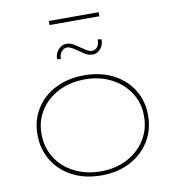

<svg xmlns="http://www.w3.org/2000/svg" viewBox="-92 -932 935 1024"><g transform="rotate(-10 375.5 -420.0)"><path d="M376 10Q287 10 219.5 -25Q152 -60 114 -122Q76 -184 76 -263Q76 -341 114 -402Q152 -463 219.5 -497.5Q287 -532 376 -532Q464 -532 531.5 -497.5Q599 -463 637 -402Q675 -341 675 -263Q675 -184 637 -122.5Q599 -61 531.5 -25.5Q464 10 376 10ZM376 -12Q455 -12 517.5 -44Q580 -76 616.5 -133Q653 -190 653 -263Q653 -334 616.5 -390Q580 -446 517.5 -478Q455 -510 376 -510Q296 -510 233 -478Q170 -446 134 -390.5Q98 -335 98 -263Q98 -190 134 -133Q170 -76 233.5 -44Q297 -12 376 -12ZM442 -633Q419 -633 400 -645Q381 -657 364 -669Q340 -686 329.5 -690Q319 -694 311 -694Q296 -694 282.5 -679.5Q269 -665 269 -639L249 -642Q249 -672 268 -693Q287 -714 311 -714Q332 -714 351 -702.5Q370 -691 388 -678Q395 -673 411 -663Q427 -653 441 -653Q456 -653 468 -665.5Q480 -678 481 -708L501 -705Q501 -683 492.5 -667Q484 -651 470.5 -642Q457 -633 442 -633ZM241 -828V-850H511V-828Z"/></g></svg>

Font: Lexend Exa Thin
Style: Regular
Weight: 250
Designer: Bonnie Shaver-Troup, Thomas Jockin
Foundry: Lexend
Version: Version 1.007